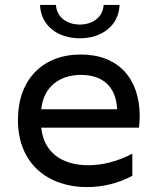

<svg xmlns="http://www.w3.org/2000/svg" viewBox="-20 -757 632 782"><path d="M334 5C398 5 461 -10 519 -41V-131C458 -99 396 -84 340 -84C234 -84 158 -135 148 -237H546C548 -253 549 -269 549 -284C549 -435 464 -535 309 -535C152 -535 53 -431 53 -269C53 -86 180 5 334 5ZM457 -312H148C157 -402 221 -452 310 -452C396 -452 453 -406 457 -312ZM305 -601C395 -601 464 -653 467 -737H402C400 -688 358 -657 305 -657C252 -657 210 -688 208 -737H143C146 -653 215 -601 305 -601Z"/></svg>

Font: Chess Sans Medium
Style: Regular
Weight: 500
Designer: Wolf Bōese
Foundry: Wolf Bōese
Version: Version 7.223;Glyphs 3.3 (3306)